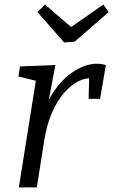

<svg xmlns="http://www.w3.org/2000/svg" viewBox="-20 -814 492 834"><path d="M61.9 0 141.9 -502.7 169 -454.8 60.2 -481.9 66.9 -525.4 220.5 -531.4 183.5 -334.5 160.1 -296Q180.8 -372 220.1 -425.7Q259.4 -479.4 307.4 -508.2Q355.4 -537.1 401.5 -537.1Q423.5 -537.1 439.8 -531L414.8 -384.9H364.9L367.6 -483.8L378 -473.8Q349.6 -476.1 318.3 -459.8Q287.1 -443.5 257.8 -409.7Q228.5 -375.9 206 -325.1Q183.6 -274.3 172.6 -206.8L139.9 0ZM428.8 -794.2 452.2 -761.7 304.8 -633.3 258.3 -629.6 142.6 -761.7 175.7 -794.2 312.2 -676.4 260.9 -677.1Z"/></svg>

Font: Bitter Thin
Style: Italic
Weight: 100
Italic angle: -9°
Designer: Sol Matas, and Bitter project Authors
Foundry: Sol Matas
Version: Version 2.002